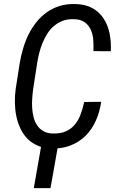

<svg xmlns="http://www.w3.org/2000/svg" viewBox="-20 -741 595 971"><path d="M540.5 -481.9C542 -513.7 539.6 -543.5 534.2 -572.3C528.3 -600.6 518.1 -625.5 503.9 -647.5C489.7 -669.4 470.7 -687 446.8 -700.2C422.9 -713.4 393.6 -720.2 358.9 -720.7C330.1 -721.2 304.2 -717.8 280.3 -710.4C256.3 -702.6 234.9 -691.9 215.8 -678.2C196.3 -664.1 178.7 -647.5 163.6 -628.4C148.4 -609.4 135.3 -588.4 124 -565.9C112.8 -543.5 104 -520 96.7 -495.1C89.4 -470.2 83.5 -445.8 79.6 -420.9L59.1 -289.6C56.2 -267.6 54.7 -244.6 55.2 -221.7C55.7 -198.2 58.1 -175.8 62.5 -153.8C66.9 -131.8 73.7 -111.3 83 -91.8C92.3 -71.8 104 -54.7 118.2 -40C132.3 -25.4 149.9 -13.7 169.9 -4.9C175.3 -2.4 181.6 0 187.5 2L150.9 210.4H235.4L271 9.3C295.4 7.3 318.4 2 338.9 -6.3C367.7 -17.6 392.6 -34.2 413.6 -55.2C434.6 -76.2 451.7 -101.6 464.8 -130.9C478 -160.2 486.8 -191.9 491.7 -226.1L405.8 -225.1C400.9 -202.1 394.5 -181.2 387.2 -161.1C379.9 -141.1 369.6 -124 357.4 -109.9C345.2 -95.2 329.6 -84 311.5 -76.2C293.5 -68.4 271 -64.9 245.1 -65.9C226.1 -66.4 210.4 -70.8 198.2 -78.6C185.5 -85.9 175.3 -95.7 167.5 -107.9C159.2 -119.6 153.3 -133.3 149.9 -148.4C146 -163.6 143.6 -179.7 142.6 -195.8C141.6 -211.9 141.6 -228.5 143.1 -244.6C144 -260.7 145.5 -275.4 147.5 -289.1L168 -421.9C170.4 -439 174.3 -456.1 178.7 -474.1C183.1 -491.7 189 -508.8 195.8 -525.4C202.6 -542 210.9 -557.6 220.7 -572.8C230 -587.4 241.2 -600.1 254.4 -610.8C267.6 -621.6 282.2 -629.9 298.3 -636.2C314.5 -642.1 333 -644.5 353.5 -644C377 -643.6 395.5 -638.2 408.7 -628.4C421.9 -618.7 432.1 -606 439 -590.8C445.8 -575.7 450.2 -558.6 451.7 -539.6C453.1 -520.5 453.1 -501.5 452.6 -482.4Z"/></svg>

Font: Roboto Condensed
Style: Italic
Weight: 400
Designer: Google
Version: Version 1.000;PS 001.000;hotconv 1.0.88;makeotf.lib2.5.64775